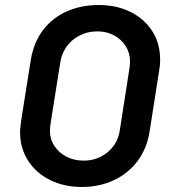

<svg xmlns="http://www.w3.org/2000/svg" viewBox="-20 -733 688 765"><path d="M307 12Q235 12 179 -16Q123 -44 91.5 -93.5Q60 -143 60 -206Q60 -219 62 -233Q64 -247 65 -257L103 -496Q115 -566 152.5 -614.5Q190 -663 247 -688Q304 -713 373 -713Q444 -713 499 -686Q554 -659 586 -610Q618 -561 618 -495Q618 -481 616.5 -467.5Q615 -454 613 -444L576 -209Q565 -140 527.5 -90.5Q490 -41 432.5 -14.5Q375 12 307 12ZM314 -93Q350 -93 380.5 -108Q411 -123 432 -151Q453 -179 458 -218L495 -456Q496 -462 497 -471.5Q498 -481 498 -489Q498 -522 481 -549Q464 -576 434.5 -592Q405 -608 368 -608Q328 -608 296 -591Q264 -574 244.5 -546Q225 -518 220 -483L182 -244Q181 -239 180 -229Q179 -219 179 -211Q179 -178 197 -151Q215 -124 245 -108.5Q275 -93 314 -93Z"/></svg>

Font: MuseoModerno Medium
Style: Italic
Weight: 500
Italic angle: -9°
Designer: Pablo Cosgaya, Héctor Gatti, Marcela Romero, and the Authors of The MuseoModerno Project.
Foundry: Omnibus-Type Team
Version: Version 1.003